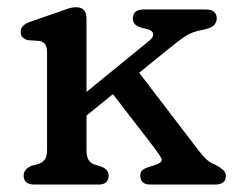

<svg xmlns="http://www.w3.org/2000/svg" viewBox="-20 -496 638 516"><path d="M72.5 0Q43.5 0 43.5 -24.5Q43.5 -41 65 -50.5L83.5 -55.5Q94.5 -59 100.5 -67.5Q106.5 -76 106.5 -93.5V-354Q106.5 -370.5 101.2 -377.2Q96 -384 86 -386L55 -388Q35.5 -393.5 35.5 -410Q35.5 -428.5 61 -437.5L136.5 -463.5Q151 -469 162.8 -472.8Q174.5 -476.5 184.5 -476.5Q212.5 -476.5 212.5 -446.5V-249L380.5 -386Q392 -395 391.8 -403.8Q391.5 -412.5 378.5 -417L360 -421.5Q346 -426 341.5 -432.2Q337 -438.5 337 -446Q337 -470.5 366 -470.5H533.5Q562.5 -470.5 562.5 -446Q562.5 -436 554.8 -428Q547 -420 519.5 -414.5Q498 -410.5 483.2 -401.8Q468.5 -393 443.5 -373L354 -300.5L513 -92.5Q527 -74.5 536.5 -66.2Q546 -58 559 -53Q572 -46 579.5 -39.5Q587 -33 587 -23.5Q587 0 558 0H384Q357 0 357 -24.5Q357 -32.5 361.8 -37.8Q366.5 -43 379.5 -47L398 -53Q418 -60 414.2 -69Q410.5 -78 394.5 -99L283.5 -243L212.5 -185.5V-93.5Q212.5 -74.5 218.2 -65.8Q224 -57 235 -53.5L253 -48Q272 -40 272 -24.5Q272 0 245 0Z"/></svg>

Font: Fraunces 9pt S100
Style: Regular
Weight: 400
Version: Version 1.000; ttfautohint (v1.8.3)